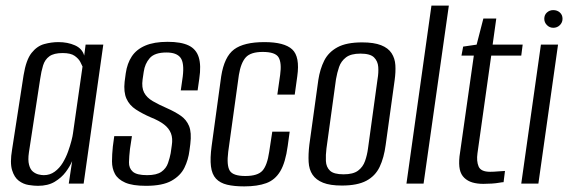

<svg xmlns="http://www.w3.org/2000/svg" viewBox="-20 -654 2026 684"><path d="M115 8Q101 8 82 5Q63 2 47 -10Q31 -22 23 -48Q15 -74 23 -121L64 -386Q73 -441 92.5 -465.5Q112 -490 137.5 -497Q163 -504 188 -504Q221 -504 247 -492.5Q273 -481 280 -456L285 -495H348L278 0H225L237 -80Q229 -61 214 -41Q199 -21 175 -6.5Q151 8 115 8ZM136 -30Q158 -30 175 -42.5Q192 -55 203.5 -74Q215 -93 222.5 -114Q230 -135 234.5 -152.5Q239 -170 240 -179L274 -417Q272 -422 266 -433.5Q260 -445 246 -455Q232 -465 203 -465Q172 -465 156 -453.5Q140 -442 133.5 -421Q127 -400 123 -372L83 -111Q79 -84 83.5 -67Q88 -50 97.5 -42.5Q107 -35 117.5 -32.5Q128 -30 136 -30Z M500 8Q452 8 426 -3.5Q400 -15 389.5 -34.5Q379 -54 379 -79Q379 -104 382 -132L387 -169H450L443 -123Q440 -97 439.5 -76Q439 -55 453 -42.5Q467 -30 504 -30Q538 -30 555 -42Q572 -54 578.5 -73Q585 -92 588 -108L592 -136Q596 -161 589 -179Q582 -197 564.5 -210.5Q547 -224 517 -236Q487 -249 464 -264Q441 -279 430.5 -302.5Q420 -326 424 -363L428 -393Q433 -428 449.5 -453Q466 -478 497.5 -491.5Q529 -505 577 -505Q625 -505 652 -492Q679 -479 688 -450Q697 -421 690 -374L684 -332H624L631 -381Q637 -430 623 -448.5Q609 -467 573 -467Q531 -467 513.5 -447Q496 -427 492 -398L488 -371Q484 -342 493.5 -324Q503 -306 524.5 -293.5Q546 -281 576 -268Q603 -256 623.5 -242Q644 -228 653.5 -205Q663 -182 658 -141L655 -118Q651 -85 637 -56.5Q623 -28 591 -10Q559 8 500 8Z M850 10Q814 10 789 4Q764 -2 749.5 -17.5Q735 -33 731.5 -61.5Q728 -90 734 -134L768 -382Q779 -452 814 -478Q849 -504 922 -504Q993 -504 1021 -478Q1049 -452 1039 -382L1030 -317H968L978 -387Q984 -430 972.5 -449.5Q961 -469 916 -469Q873 -469 855.5 -449.5Q838 -430 831 -387L793 -113Q787 -65 798.5 -46Q810 -27 854 -27Q898 -27 915 -46Q932 -65 939 -113L950 -185H1012L1005 -134Q997 -75 978.5 -44Q960 -13 928.5 -1.5Q897 10 850 10Z M1198 7Q1156 7 1131 -3Q1106 -13 1093.5 -31.5Q1081 -50 1079.5 -77Q1078 -104 1082 -138L1114 -369Q1120 -408 1135 -438Q1150 -468 1182 -485.5Q1214 -503 1270 -503Q1312 -503 1337.5 -493Q1363 -483 1375 -464.5Q1387 -446 1388.5 -422Q1390 -398 1386 -369L1354 -138Q1348 -92 1332.5 -59.5Q1317 -27 1285 -10Q1253 7 1198 7ZM1204 -33Q1238 -33 1255.5 -46Q1273 -59 1280.5 -80.5Q1288 -102 1291 -125L1325 -372Q1329 -395 1327.5 -415.5Q1326 -436 1312.5 -449.5Q1299 -463 1264 -463Q1230 -463 1212.5 -449.5Q1195 -436 1188 -415.5Q1181 -395 1177 -372L1143 -125Q1140 -102 1141 -80.5Q1142 -59 1155.5 -46Q1169 -33 1204 -33Z M1428 0 1517 -634H1579L1489 0Z M1702 1Q1680 1 1663 -4Q1646 -9 1634 -20.5Q1622 -32 1618 -50.5Q1614 -69 1617 -97L1668 -456H1624L1630 -488L1678 -495L1702 -588H1748L1735 -495H1842L1837 -456H1730L1681 -108Q1677 -80 1685 -61Q1693 -42 1726 -42Q1739 -42 1755.5 -43.5Q1772 -45 1779 -45L1774 -5Q1769 -5 1758 -3Q1747 -1 1732 0Q1717 1 1702 1Z M1837 0 1907 -495H1968L1898 0ZM1951 -555Q1938 -555 1928.5 -564.5Q1919 -574 1919 -587Q1919 -601 1928.5 -609.5Q1938 -618 1951 -618Q1965 -618 1974.5 -609.5Q1984 -601 1984 -587Q1984 -574 1974.5 -564.5Q1965 -555 1951 -555Z"/></svg>

Font: Alumni Sans
Style: Italic
Weight: 400
Italic angle: -8°
Version: Version 1.016